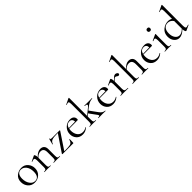

<svg xmlns="http://www.w3.org/2000/svg" viewBox="405 -2322 3932 3932"><g transform="rotate(-45 2371.5 -356.0)"><path d="M232 13Q145 13 90.5 -48.5Q36 -110 36 -198Q36 -294 101.5 -346.5Q167 -399 249 -399Q336 -399 389.5 -337.5Q443 -276 443 -193Q443 -101 381.5 -44Q320 13 232 13ZM261 -5Q375 -5 375 -164Q375 -260 329.5 -319.5Q284 -379 215 -379Q162 -379 132.5 -340.5Q103 -302 103 -229Q103 -134 148 -69.5Q193 -5 261 -5Z M975 -12Q978 -12 978 -6Q978 0 975 0Q964 0 933 -1Q902 -2 884 -2Q865 -2 834 -1Q803 0 792 0Q790 0 790 -6Q790 -12 792 -12Q831 -12 843 -25Q855 -38 855 -81V-243Q855 -302 832.5 -330Q810 -358 763 -358Q699 -358 643 -296V-81Q643 -38 654.5 -25Q666 -12 706 -12Q709 -12 709 -6Q709 0 706 0Q695 0 664 -1Q633 -2 615 -2Q596 -2 565 -1Q534 0 523 0Q521 0 521 -6Q521 -12 523 -12Q562 -12 574 -25Q586 -38 586 -81V-278Q586 -328 567 -338.5Q548 -349 497 -328Q494 -327 491.5 -329Q489 -331 489 -334Q489 -337 492 -338L611 -395Q617 -398 624 -390Q631 -382 637 -361.5Q643 -341 643 -314Q718 -399 797 -399Q852 -399 882 -367.5Q912 -336 912 -277V-81Q912 -38 923.5 -25Q935 -12 975 -12Z M1039 -12 1278 -367Q1285 -374 1274 -374Q1161 -374 1114 -356.5Q1067 -339 1051 -284Q1050 -283 1047 -282.5Q1044 -282 1041.5 -283.5Q1039 -285 1039 -286L1073 -415Q1073 -417 1076 -417.5Q1079 -418 1081.5 -416.5Q1084 -415 1084 -414Q1081 -398 1091.5 -392Q1102 -386 1132 -386H1343Q1348 -386 1351 -382Q1354 -378 1351 -374L1116 -22Q1112 -15 1121 -15Q1181 -15 1213.5 -17Q1246 -19 1273.5 -23.5Q1301 -28 1314 -40Q1327 -52 1336.5 -68.5Q1346 -85 1355 -114Q1356 -116 1361.5 -116Q1367 -116 1367 -114L1364 -11Q1364 0 1355 0H1046Q1042 0 1039.5 -4Q1037 -8 1039 -12Z M1765 -56Q1766 -57 1768.5 -55.5Q1771 -54 1772 -51.5Q1773 -49 1772 -47Q1706 12 1626 12Q1538 12 1488 -44.5Q1438 -101 1438 -180Q1438 -270 1500 -332.5Q1562 -395 1653 -395Q1707 -395 1737 -368.5Q1767 -342 1767 -296Q1767 -272 1755 -272L1509 -271Q1504 -244 1504 -219Q1504 -132 1546 -77.5Q1588 -23 1661 -23Q1717 -23 1765 -56ZM1619 -375Q1536 -375 1512 -285L1698 -289Q1697 -330 1676 -352.5Q1655 -375 1619 -375Z M2292 -12Q2295 -12 2295 -6Q2295 0 2292 0Q2281 0 2250.5 -1Q2220 -2 2201 -2Q2173 -2 2136 -1Q2099 0 2086 0Q2084 0 2084 -6Q2084 -12 2086 -12Q2122 -12 2131.5 -21.5Q2141 -31 2126 -53L2004 -220L1954 -180V-81Q1954 -38 1965.5 -25Q1977 -12 2017 -12Q2020 -12 2020 -6Q2020 0 2017 0Q2006 0 1975.5 -1Q1945 -2 1926 -2Q1907 -2 1876.5 -1Q1846 0 1835 0Q1832 0 1832 -6Q1832 -12 1835 -12Q1874 -12 1886 -25Q1898 -38 1898 -81V-598Q1898 -651 1881.5 -662.5Q1865 -674 1820 -652Q1817 -651 1814.5 -653.5Q1812 -656 1812 -659Q1812 -662 1815 -663L1943 -725Q1947 -726 1950.5 -723Q1954 -720 1954 -717V-197L2088 -305Q2127 -336 2119.5 -355Q2112 -374 2063 -374Q2060 -374 2060 -380Q2060 -386 2063 -386Q2076 -386 2111.5 -385Q2147 -384 2177 -384Q2205 -384 2237 -385Q2269 -386 2280 -386Q2283 -386 2283 -380Q2283 -374 2280 -374Q2199 -374 2108 -302L2050 -256L2177 -81Q2227 -12 2292 -12Z M2645 -56Q2646 -57 2648.5 -55.5Q2651 -54 2652 -51.5Q2653 -49 2652 -47Q2586 12 2506 12Q2418 12 2368 -44.5Q2318 -101 2318 -180Q2318 -270 2380 -332.5Q2442 -395 2533 -395Q2587 -395 2617 -368.5Q2647 -342 2647 -296Q2647 -272 2635 -272L2389 -271Q2384 -244 2384 -219Q2384 -132 2426 -77.5Q2468 -23 2541 -23Q2597 -23 2645 -56ZM2499 -375Q2416 -375 2392 -285L2578 -289Q2577 -330 2556 -352.5Q2535 -375 2499 -375Z M3025 -353Q3025 -340 3016.5 -331.5Q3008 -323 2992 -323Q2979 -323 2960.5 -338Q2942 -353 2925 -353Q2912 -353 2897.5 -342Q2883 -331 2852 -295V-81Q2852 -38 2870 -25Q2888 -12 2950 -12Q2953 -12 2953 -6Q2953 0 2950 0Q2933 0 2890.5 -1Q2848 -2 2824 -2Q2805 -2 2774 -1Q2743 0 2732 0Q2730 0 2730 -6Q2730 -12 2732 -12Q2771 -12 2783 -25Q2795 -38 2795 -81V-278Q2795 -328 2776 -339Q2757 -350 2706 -328Q2703 -327 2700.5 -329Q2698 -331 2698 -334Q2698 -337 2701 -338L2820 -395Q2826 -398 2833 -390Q2840 -382 2845.5 -361.5Q2851 -341 2852 -312Q2893 -360 2917 -378Q2941 -396 2963 -396Q2985 -396 3005 -383Q3025 -370 3025 -353Z M3529 -12Q3532 -12 3532 -6Q3532 0 3529 0Q3518 0 3487.5 -1Q3457 -2 3438 -2Q3419 -2 3388.5 -1Q3358 0 3347 0Q3344 0 3344 -6Q3344 -12 3347 -12Q3386 -12 3398 -25Q3410 -38 3410 -81V-240Q3410 -356 3318 -356Q3251 -356 3197 -294V-81Q3197 -38 3208.5 -25Q3220 -12 3260 -12Q3263 -12 3263 -6Q3263 0 3260 0Q3249 0 3218.5 -1Q3188 -2 3169 -2Q3150 -2 3119.5 -1Q3089 0 3078 0Q3075 0 3075 -6Q3075 -12 3078 -12Q3117 -12 3129 -25Q3141 -38 3141 -81V-598Q3141 -651 3124.5 -662.5Q3108 -674 3063 -652Q3060 -651 3057.5 -653.5Q3055 -656 3055 -659Q3055 -662 3058 -663L3186 -725Q3190 -726 3193.5 -723Q3197 -720 3197 -717V-311Q3273 -397 3351 -397Q3406 -397 3436 -365.5Q3466 -334 3466 -274V-81Q3466 -38 3477.5 -25Q3489 -12 3529 -12Z M3914 -56Q3915 -57 3917.5 -55.5Q3920 -54 3921 -51.5Q3922 -49 3921 -47Q3855 12 3775 12Q3687 12 3637 -44.5Q3587 -101 3587 -180Q3587 -270 3649 -332.5Q3711 -395 3802 -395Q3856 -395 3886 -368.5Q3916 -342 3916 -296Q3916 -272 3904 -272L3658 -271Q3653 -244 3653 -219Q3653 -132 3695 -77.5Q3737 -23 3810 -23Q3866 -23 3914 -56ZM3768 -375Q3685 -375 3661 -285L3847 -289Q3846 -330 3825 -352.5Q3804 -375 3768 -375Z M4095 -511Q4051 -511 4051 -555Q4051 -574 4062.5 -585Q4074 -596 4095 -596Q4137 -596 4137 -555Q4137 -511 4095 -511ZM4011 0Q4009 0 4009 -6Q4009 -12 4011 -12Q4051 -12 4063 -25Q4075 -38 4075 -81V-268Q4075 -320 4058 -332Q4041 -344 3997 -322Q3994 -321 3991.5 -323.5Q3989 -326 3989 -329Q3989 -332 3992 -334L4122 -395Q4125 -397 4129 -393.5Q4133 -390 4133 -387Q4133 -383 4132.5 -366.5Q4132 -350 4131.5 -323.5Q4131 -297 4131 -269V-81Q4131 -38 4142.5 -25Q4154 -12 4194 -12Q4197 -12 4197 -6Q4197 0 4194 0Q4183 0 4152.5 -1Q4122 -2 4103 -2Q4084 -2 4053 -1Q4022 0 4011 0Z M4735 -56Q4737 -57 4739.5 -55Q4742 -53 4742 -50Q4742 -47 4740 -45L4629 7Q4620 12 4611 4.5Q4602 -3 4596 -23.5Q4590 -44 4589 -73Q4505 13 4422 13Q4358 13 4312 -40Q4266 -93 4266 -178Q4266 -282 4338 -340.5Q4410 -399 4495 -399Q4546 -399 4589 -373V-597Q4589 -650 4572.5 -661.5Q4556 -673 4511 -651Q4508 -650 4505.5 -652.5Q4503 -655 4503 -658Q4503 -661 4506 -662L4636 -725Q4640 -726 4643.5 -723Q4647 -720 4647 -717V-109Q4647 -56 4666 -45.5Q4685 -35 4735 -56ZM4461 -23Q4523 -23 4589 -89V-310Q4541 -379 4467 -379Q4404 -379 4367.5 -334.5Q4331 -290 4331 -208Q4331 -125 4368 -74Q4405 -23 4461 -23Z"/></g></svg>

Font: Cormorant
Style: Regular
Weight: 400
Designer: Christian Thalmann (Catharsis Fonts)
Version: Version 1.000;PS 001.000;hotconv 1.0.70;makeotf.lib2.5.58329